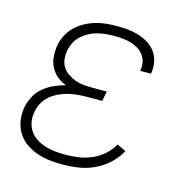

<svg xmlns="http://www.w3.org/2000/svg" viewBox="-85 -608 671 696"><g transform="rotate(15 250.0 -260.0)"><path d="M209 8Q183 8 158.5 5Q134 2 111.5 -6Q89 -14 70 -27.5Q51 -41 38.5 -61Q26 -81 22 -105.5Q18 -130 22 -155Q26 -176 36.5 -197Q47 -218 65 -233Q83 -248 104 -257.5Q125 -267 147 -273Q128 -280 113 -292.5Q98 -305 89 -322Q80 -339 78 -359.5Q76 -380 79 -401Q82 -421 91.5 -440.5Q101 -460 116.5 -475.5Q132 -491 151 -501.5Q170 -512 190 -518Q210 -524 230.5 -526Q251 -528 271 -528Q292 -528 312.5 -526Q333 -524 352.5 -518Q372 -512 389 -501.5Q406 -491 417.5 -475.5Q429 -460 433.5 -440Q438 -420 435 -399L434 -393H394V-397Q397 -413 393.5 -427.5Q390 -442 381 -453.5Q372 -465 359 -472.5Q346 -480 332 -484Q318 -488 302.5 -489.5Q287 -491 271 -491Q256 -491 240 -489.5Q224 -488 208 -484Q192 -480 177 -472Q162 -464 149.5 -452.5Q137 -441 129.5 -426Q122 -411 119 -395Q116 -378 118 -362Q120 -346 128.5 -333Q137 -320 150 -311.5Q163 -303 177.5 -297.5Q192 -292 208.5 -290.5Q225 -289 242 -289H296L289 -252H235Q217 -252 199.5 -250.5Q182 -249 164.5 -245Q147 -241 129.5 -233Q112 -225 97.5 -213Q83 -201 74 -184.5Q65 -168 62 -150Q58 -131 61.5 -112Q65 -93 75 -78.5Q85 -64 100.5 -54Q116 -44 134 -38.5Q152 -33 171 -31Q190 -29 210 -29Q234 -29 258.5 -32.5Q283 -36 307 -46Q331 -56 351.5 -74Q372 -92 384 -114L417 -98Q403 -71 379 -49Q355 -27 326.5 -14Q298 -1 268 3.5Q238 8 209 8Z"/></g></svg>

Font: Iosevka Curly Extralight
Style: Italic
Weight: 200
Italic angle: -9°
Monospace: yes
Designer: Belleve Invis
Foundry: Belleve Invis
Version: Version 22.1.2; ttfautohint (v1.8.4)